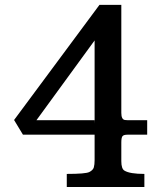

<svg xmlns="http://www.w3.org/2000/svg" viewBox="-20 -752 652 772"><path d="M36.6 -269.5 379.9 -732.4H467.8V-297.9Q467.8 -271.5 482.4 -269.5Q487.8 -268.6 494.6 -268.6H571.8V-210.4H492.2Q477.1 -210.4 472.4 -204.3Q467.8 -198.2 467.8 -179.2V-104Q467.8 -73.2 480.5 -65.9Q502 -52.7 560.5 -52.7V0H248.5V-52.7Q324.2 -52.7 339.1 -60.3Q354 -67.9 357.2 -78.9Q360.4 -89.8 360.4 -108.4V-210.4H72.3ZM359.9 -268.6 360.4 -254.4V-589.4L126.5 -268.6Z"/></svg>

Font: Arbutus Slab
Style: Regular
Weight: 400
Version: Version 1.002; ttfautohint (v0.92) -l 10 -r 16 -G 200 -x 7 -